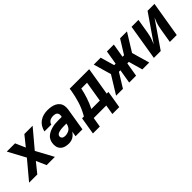

<svg xmlns="http://www.w3.org/2000/svg" viewBox="153 -1544 2695 2695"><g transform="rotate(-45 1500.0 -196.5)"><path d="M-24 0H139L259 -149L324 0H488L348 -259L576 -530H412L292 -381L227 -530H63L203 -271Z M762 8Q791 8 819.5 -1.5Q848 -11 871.5 -32Q895 -53 911 -79L898 0H1035L1090 -335Q1096 -371 1091 -406Q1086 -441 1065.5 -468Q1045 -495 1014.5 -510.5Q984 -526 949.5 -532Q915 -538 878 -538Q839 -538 799 -528.5Q759 -519 724 -494Q689 -469 667 -432.5Q645 -396 637 -356H773Q777 -378 794.5 -395.5Q812 -413 834.5 -419Q857 -425 878 -425Q900 -425 920.5 -418.5Q941 -412 950.5 -393.5Q960 -375 957 -353L953 -329H885Q856 -329 827 -327Q798 -325 769 -318Q740 -311 711.5 -299Q683 -287 658 -268Q633 -249 618.5 -221.5Q604 -194 600 -165Q594 -129 601.5 -94Q609 -59 633.5 -35Q658 -11 692 -1.5Q726 8 762 8ZM803 -105Q785 -105 768.5 -110Q752 -115 743 -129.5Q734 -144 737 -162Q739 -176 750.5 -186.5Q762 -197 775.5 -201.5Q789 -206 802.5 -209Q816 -212 830 -213.5Q844 -215 857.5 -215.5Q871 -216 885 -216H934L933 -213Q929 -183 910.5 -156Q892 -129 862 -117Q832 -105 803 -105Z M1484 145H1621L1664 -113H1630L1699 -530H1312L1305 -483Q1290 -395 1263 -307Q1236 -219 1190 -137L1177 -113H1141L1122 0H1508ZM1493 -113H1325Q1362 -186 1387.5 -263Q1413 -340 1429 -417H1543ZM1098 145H1235L1259 0H1122Z M1703 0H1839L1968 -209H1998L1963 0H2100L2135 -209H2165L2224 0H2361L2285 -265L2449 -530H2312L2183 -322H2153L2188 -530H2051L2016 -322H1987L1927 -530H1790L1866 -265Z M2453 0H2589L2861 -395Q2849 -365 2837 -335Q2825 -305 2817.5 -274Q2810 -243 2805 -212L2770 0H2907L2995 -530H2858L2586 -136Q2598 -166 2610 -196Q2622 -226 2629.5 -256.5Q2637 -287 2642 -318L2677 -530H2540Z"/></g></svg>

Font: Iosevka Sparkle XBdObl
Style: Regular
Weight: 800
Italic angle: -9°
Designer: Belleve Invis
Foundry: Belleve Invis
Version: Version 4.5.0; ttfautohint (v1.8.3)